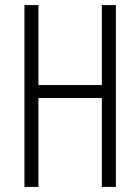

<svg xmlns="http://www.w3.org/2000/svg" viewBox="-20 -734 550 754"><path d="M435 0V-714H380V-400H131V-714H76V0H131V-349H380V0Z"/></svg>

Font: Noto Sans Arabic UI XCn Lt
Style: Regular
Weight: 300
Width: 2
Designer: Monotype Design Team, Nadine Chahine and Nizar Qandah
Foundry: Monotype Imaging Inc.
Version: Version 2.010